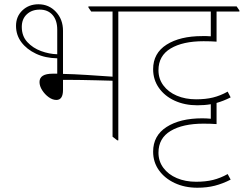

<svg xmlns="http://www.w3.org/2000/svg" viewBox="-20 -652 1141 899"><path d="M244 -184Q226 -184 208 -197Q190 -210 177.5 -229.5Q165 -249 165 -268Q165 -307 227 -307Q237 -307 248 -307V-379Q192 -380 148.5 -400.5Q105 -421 80 -454.5Q55 -488 55 -531Q55 -575 85 -603.5Q115 -632 160 -632Q209 -632 242 -596.5Q275 -561 275 -508V-306Q325 -305 387.5 -301Q450 -297 507 -293V-598H407L394 -617V-622H645L658 -603V-598H534V5H529L507 -12V-274Q471 -275 432.5 -276Q394 -277 361.5 -277.5Q329 -278 310 -278Q302 -278 292.5 -278Q283 -278 275 -278V-231Q275 -184 244 -184ZM82 -526Q82 -483 108 -455Q134 -427 172 -413Q210 -399 248 -398V-513Q248 -557 226 -582Q204 -607 166 -607Q129 -607 105.5 -585Q82 -563 82 -526Z M904 -159Q845 -159 798 -180.5Q751 -202 724 -240.5Q697 -279 697 -328Q697 -403 760 -443Q823 -483 927 -483Q937 -483 947 -483Q957 -483 967 -482V-598H623L610 -617V-622H1088L1101 -603V-598H994V-457Q984 -458 965.5 -458.5Q947 -459 933 -459Q836 -459 779 -425Q722 -391 722 -323Q722 -283 745 -252Q768 -221 808 -204Q848 -187 898 -187Q943 -187 977.5 -195.5Q1012 -204 1046 -223L1060 -196Q1026 -179 994 -170V-71Q984 -72 965.5 -72.5Q947 -73 933 -73Q836 -73 779 -39Q722 -5 722 63Q722 103 745 134Q768 165 808 182Q848 199 898 199Q943 199 977.5 190.5Q1012 182 1046 163L1060 189Q1023 208 986 217.5Q949 227 904 227Q845 227 798 205Q751 183 724 145Q697 107 697 58Q697 -17 760 -57.5Q823 -98 927 -98Q937 -98 947 -97.5Q957 -97 967 -96V-164Q938 -159 904 -159Z"/></svg>

Font: Noto Serif Devanagari Thin
Style: Regular
Weight: 100
Designer: Universal Thirst, Indian Type Foundry and the Monotype Design Team
Foundry: Monotype Imaging Inc.
Version: Version 2.004; ttfautohint (v1.8.4.7-5d5b)